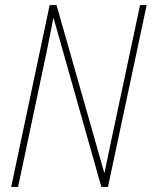

<svg xmlns="http://www.w3.org/2000/svg" viewBox="-20 -734 596 754"><path d="M51 0 162 -525Q170 -565 176.5 -597Q183 -629 189 -661H191L378 0H404L556 -714H530L420 -197Q414 -168 406 -130.5Q398 -93 391 -57H389L202 -714H175L24 0Z"/></svg>

Font: Noto Sans Display SemiCondensed Thin
Style: Italic
Weight: 250
Width: 4
Designer: Monotype Design team
Foundry: Monotype Imaging Inc.
Version: 1.000